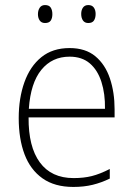

<svg xmlns="http://www.w3.org/2000/svg" viewBox="-20 -729 527 759"><path d="M255 -539Q318 -539 357 -506.5Q396 -474 414.5 -419Q433 -364 433 -297V-265H93Q92 -149 137.5 -87Q183 -25 271 -25Q311 -25 343 -33Q375 -41 414 -61V-23Q381 -7 346.5 1.5Q312 10 270 10Q196 10 148 -24Q100 -58 77 -119Q54 -180 54 -262Q54 -341 76.5 -404Q99 -467 143.5 -503Q188 -539 255 -539ZM255 -505Q186 -505 143.5 -453Q101 -401 94 -299H395Q396 -358 381 -405Q366 -452 335 -478.5Q304 -505 255 -505ZM130 -673Q130 -688 137 -698.5Q144 -709 158 -709Q174 -709 180.5 -699Q187 -689 187 -673Q187 -657 180.5 -647.5Q174 -638 158 -638Q144 -638 137 -648Q130 -658 130 -673ZM301 -674Q301 -689 308 -699Q315 -709 329 -709Q344 -709 351 -699Q358 -689 358 -674Q358 -658 351.5 -648Q345 -638 329 -638Q315 -638 308 -648Q301 -658 301 -674Z"/></svg>

Font: Noto Sans Lao Looped SemiCondensed ExtraLight
Style: Regular
Weight: 200
Width: 4
Designer: Mark Frömberg, Ben Mitchell
Foundry: The Fontpad Ltd
Version: Version 1.002; ttfautohint (v1.8.4.7-5d5b)